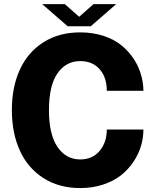

<svg xmlns="http://www.w3.org/2000/svg" viewBox="-20 -908 760 940"><path d="M186.5 -887.7H297.4L367.7 -825.7L437.5 -887.7H548.8L424.3 -779.3H311.5ZM682.1 -273.9Q682.1 -233.9 670.4 -193.8Q658.7 -153.8 633.8 -116.5Q608.9 -79.1 573.2 -50.5Q537.6 -22 485.6 -4.6Q433.6 12.7 372.6 12.7Q269 12.7 192.6 -36.1Q116.2 -85 77.1 -170.9Q38.1 -256.8 38.1 -369.1Q38.1 -481.4 77.1 -566.9Q116.2 -652.3 192.4 -700.9Q268.6 -749.5 372.6 -749.5Q435.5 -749.5 488.8 -731.7Q542 -713.9 578.4 -682.9Q614.7 -651.9 638.4 -614Q662.1 -576.2 672.9 -533.2Q682.1 -496.1 682.1 -463.4H502.9Q502.9 -480 501 -492.2Q493.7 -545.4 460 -577.1Q426.3 -608.9 372.6 -608.9Q303.2 -608.9 261.5 -549.1Q219.7 -489.3 219.7 -369.1Q219.7 -249 261.7 -188.2Q303.7 -127.4 372.6 -127.4Q432.6 -127.4 467.8 -169.4Q502.9 -211.4 502.9 -273.9Z"/></svg>

Font: Epilogue ExtraBold
Style: Regular
Weight: 800
Designer: Tyler Finck
Foundry: Etcetera Type Co
Version: Version 2.112